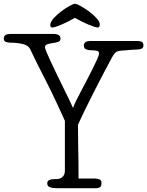

<svg xmlns="http://www.w3.org/2000/svg" viewBox="-49 -992 776 1012"><path d="M466 -847Q461 -847 448 -851Q435 -855 418 -862Q401 -869 382 -878.5Q363 -888 346 -898Q329 -888 310 -878.5Q291 -869 274.5 -862Q258 -855 245 -851Q232 -847 227 -847Q216 -847 216 -860Q216 -876 233.5 -895.5Q251 -915 273.5 -932Q296 -949 317 -960.5Q338 -972 346 -972Q355 -972 376.5 -960Q398 -948 420.5 -931.5Q443 -915 460 -896Q477 -877 477 -864Q477 -857 474.5 -852Q472 -847 466 -847ZM188 -743Q188 -737 197 -715.5Q206 -694 220 -664Q234 -634 251.5 -598Q269 -562 285.5 -528.5Q302 -495 315.5 -467Q329 -439 336 -423Q341 -438 353 -462.5Q365 -487 380.5 -516Q396 -545 412 -576Q428 -607 441.5 -634Q455 -661 464 -681.5Q473 -702 473 -711Q473 -723 459 -725Q445 -727 432 -727Q416 -727 404.5 -732Q393 -737 393 -751Q393 -763 401 -769.5Q409 -776 432 -776H674Q683 -776 695 -773Q707 -770 707 -752Q707 -740 697 -735.5Q687 -731 677 -731Q666 -731 652.5 -730Q639 -729 626 -728Q613 -727 603 -726Q593 -725 589 -725Q567 -723 558 -713.5Q549 -704 540 -687Q518 -646 493 -598.5Q468 -551 444 -503.5Q420 -456 398.5 -412Q377 -368 362 -334Q362 -285 363 -235Q364 -192 364.5 -142.5Q365 -93 365 -51H451Q462 -51 474 -47Q486 -43 486 -28Q486 -11 478.5 -5.5Q471 0 461 0H251Q229 0 214.5 -5Q200 -10 200 -26Q200 -48 239 -48Q245 -48 254 -48.5Q263 -49 272 -53.5Q281 -58 287 -67.5Q293 -77 293 -94V-355Q271 -404 254.5 -439.5Q238 -475 224.5 -502.5Q211 -530 199 -554Q187 -578 174 -603.5Q161 -629 145 -660.5Q129 -692 109 -735Q100 -753 70.5 -760Q41 -767 7 -767Q-7 -767 -18 -771Q-29 -775 -29 -789Q-29 -813 6 -813H234Q252 -813 261 -806.5Q270 -800 270 -789Q270 -775 257 -771Q244 -767 229 -765Q214 -763 201 -759Q188 -755 188 -743Z"/></svg>

Font: Life Savers
Style: Bold
Weight: 700
Designer: Pablo Impallari, Rodrigo Fuenzalida, Brenda Gallo
Foundry: Pablo Impallari, Rodrigo Fuenzalida, Brenda Gallo
Version: Version 3.001; ttfautohint (v0.95) -l 8 -r 50 -G 200 -x 14 -